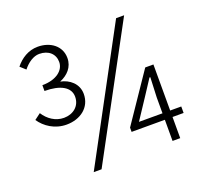

<svg xmlns="http://www.w3.org/2000/svg" viewBox="-129 -894 1127 1058"><g transform="rotate(-20 435.0 -364.5)"><path d="M197 -284C278 -284 343 -332 343 -411C343 -472 295 -509 244 -519C290 -538 326 -574 326 -628C326 -699 266 -742 193 -742C137 -742 92 -712 61 -673L92 -645C118 -678 153 -702 187 -702C242 -702 276 -669 276 -623C276 -575 229 -534 145 -534V-500C237 -500 293 -469 293 -413C293 -357 249 -324 196 -324C147 -324 105 -353 79 -394L43 -367C73 -322 128 -284 197 -284ZM247 13H293L700 -742H653ZM714 0H759V-124H824V-162H759V-432H711L519 -149V-124H714ZM714 -162H576L654 -280L714 -372H719L714 -255Z"/></g></svg>

Font: Noto Sans CJK SC Light
Style: Regular
Weight: 300
Designer: Ryoko NISHIZUKA 西塚涼子 (kana, bopomofo & ideographs); Paul D. Hunt (Latin, Greek & Cyrillic); Sandoll Communications 산돌커뮤니
Foundry: Adobe
Version: Version 2.004;hotconv 1.0.118;makeotfexe 2.5.65603